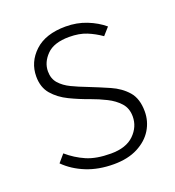

<svg xmlns="http://www.w3.org/2000/svg" viewBox="-100 -572 604 663"><g transform="rotate(-20 202.5 -240.0)"><path d="M208 12Q152 12 107.5 -6Q63 -24 32 -55L56 -83Q86 -57 121.5 -41.5Q157 -26 211 -26Q267 -26 296 -54.5Q325 -83 325 -121Q325 -151 307.5 -170.5Q290 -190 263 -203.5Q236 -217 208 -227Q171 -240 137 -256.5Q103 -273 81 -298.5Q59 -324 59 -364Q59 -417 99 -454.5Q139 -492 213 -492Q254 -492 289.5 -478Q325 -464 351 -442L327 -415Q303 -432 276 -443Q249 -454 212 -454Q156 -454 129.5 -427Q103 -400 103 -367Q103 -340 118.5 -322.5Q134 -305 159 -293Q184 -281 213 -270Q251 -255 287.5 -239Q324 -223 347 -196.5Q370 -170 370 -123Q370 -87 351.5 -56.5Q333 -26 296.5 -7Q260 12 208 12Z"/></g></svg>

Font: Source Sans 3 Light
Style: Regular
Weight: 300
Designer: Paul D. Hunt
Foundry: Adobe
Version: Version 3.052;hotconv 1.1.0;makeotfexe 2.6.0